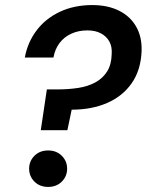

<svg xmlns="http://www.w3.org/2000/svg" viewBox="-20 -732 579 758"><path d="M141 -218 165 -379H207Q251 -379 289.5 -385Q328 -391 357 -407Q386 -423 403 -450Q420 -477 421 -519Q423 -548 411.5 -568.5Q400 -589 378 -600.5Q356 -612 325 -612Q290 -612 261.5 -599Q233 -586 215 -562Q197 -538 191 -505H78Q89 -565 124.5 -612Q160 -659 216.5 -685.5Q273 -712 344 -712Q405 -712 449.5 -690Q494 -668 517.5 -627Q541 -586 539 -530Q536 -455 500 -403.5Q464 -352 403 -325.5Q342 -299 263 -299L246 -218ZM170 6Q137 6 116 -15Q95 -36 95 -66Q95 -96 116 -117Q137 -138 170 -138Q203 -138 224 -117Q245 -96 245 -66Q245 -36 224 -15Q203 6 170 6Z"/></svg>

Font: DM Sans 16pt SemiBold
Style: Italic
Weight: 600
Italic angle: -10°
Version: Version 4.004;gftools[0.9.30]